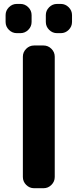

<svg xmlns="http://www.w3.org/2000/svg" viewBox="-20 -989 392 988"><path d="M155.3 -20.5Q131.8 -20.5 114.7 -37.6Q97.7 -54.7 97.7 -78.1V-697.3Q97.7 -720.7 114.7 -737.8Q131.8 -754.9 155.3 -754.9H204.1Q227.5 -754.9 244.6 -737.8Q261.7 -720.7 261.7 -697.3V-78.1Q261.7 -54.7 244.6 -37.6Q227.5 -20.5 204.1 -20.5ZM66.4 -818.4Q43 -818.4 25.9 -835.4Q8.8 -852.5 8.8 -876V-911.1Q8.8 -934.6 25.9 -951.7Q43 -968.8 66.4 -968.8H85Q108.4 -968.8 125.5 -951.7Q142.6 -934.6 142.6 -911.1V-876Q142.6 -852.5 125.5 -835.4Q108.4 -818.4 85 -818.4ZM273.4 -818.4Q250 -818.4 232.9 -835.4Q215.8 -852.5 215.8 -876V-911.1Q215.8 -934.6 232.9 -951.7Q250 -968.8 273.4 -968.8H293Q316.4 -968.8 333.5 -951.7Q350.6 -934.6 350.6 -911.1V-876Q350.6 -852.5 333.5 -835.4Q316.4 -818.4 293 -818.4Z"/></svg>

Font: Gen Jyuu Gothic Bold
Style: Bold
Weight: 700
Designer: [Source Han Sans]
Ryoko NISHIZUKA  (kana & ideographs); Paul D. Hunt (Latin, Greek & Cyrillic); Wenlong ZHANG  (bopomofo
Version: Version 1.002.20150607